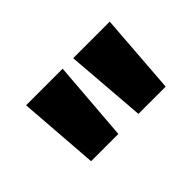

<svg xmlns="http://www.w3.org/2000/svg" viewBox="-49 -873 568 568"><g transform="rotate(-45 235.0 -589.5)"><path d="M266 -716 286 -463H400L419 -716ZM69 -716 88 -463H202L222 -716Z"/></g></svg>

Font: Unageo
Style: Bold
Weight: 700
Designer: Richard Sepsi
Foundry: Richard Sepsi
Version: Version 2.000